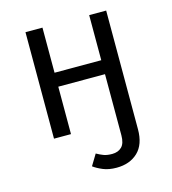

<svg xmlns="http://www.w3.org/2000/svg" viewBox="-110 -616 820 917"><g transform="rotate(-15 300.0 -157.0)"><path d="M354 211.5Q315.5 211.5 287.5 199.8Q259.5 188 241.5 174.5L274.5 120Q292 130 308.5 136.2Q325 142.5 350.5 142.5Q380 142.5 397.8 125Q415.5 107.5 415.5 67.5V-1H499.5V60.5Q499.5 135.5 459.5 173.5Q419.5 211.5 354 211.5ZM415.5 0V-234.5H184.5V0H100.5V-526.5H184.5V-303.5H415.5V-526.5H499.5V0Z"/></g></svg>

Font: Fast_Mono
Style: Regular
Weight: 400
Monospace: yes
Designer: Carrois Corporate, Edenspiekermann AG, Nikita Prokopov
Foundry: Carrois Corporate, Edenspiekermann AG, Nikita Prokopov
Version: Version 5.002